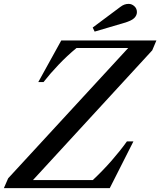

<svg xmlns="http://www.w3.org/2000/svg" viewBox="-30 -970 826 990"><path d="M-10 0 12 -50.5 631 -722.5H364.5Q316 -682.5 272 -636.2Q228 -590 194.5 -547H167.5L286 -761.5H776.5L755 -710.5L140 -41.5H448.5Q500.5 -90.5 545 -141.2Q589.5 -192 624.5 -241H658L536 0ZM458 -807 448 -828 590 -934Q601 -942.5 611.2 -946.2Q621.5 -950 633.5 -950Q649.5 -950 662.8 -938Q676 -926 676 -907.5Q676 -890.5 661.8 -876.5Q647.5 -862.5 608.5 -851.5Z"/></svg>

Font: Libre Caslon Text
Style: Italic
Weight: 400
Italic angle: -22.583°
Designer: Pablo Impallari, Rodrigo Fuenzalida, Katja Schimmel
Foundry: Pablo Impallari, Rodrigo Fuenzalida
Version: Version 2.000